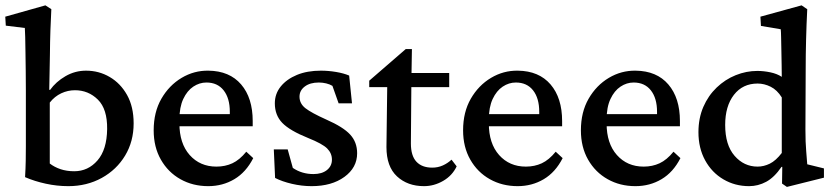

<svg xmlns="http://www.w3.org/2000/svg" viewBox="-22 -699 3167 729"><path d="M73.2 -26.4Q75.2 -60.5 75.7 -88.4Q76.2 -116.2 76.2 -144Q76.2 -171.9 76.2 -201.2V-354.5Q76.2 -391.6 75.7 -429.7Q75.2 -467.8 74.7 -501Q74.2 -534.2 73.7 -558.6Q73.2 -583 72.3 -592.8L0 -601.6L-2 -635.7L150.4 -678.7L172.9 -664.1Q170.9 -624 169.4 -583.5Q168 -543 167.5 -489.7Q167 -436.5 165 -358.4L168 -357.4Q190.4 -388.7 226.6 -409.7Q262.7 -430.7 304.7 -430.7Q353.5 -430.7 394.5 -406.7Q435.5 -382.8 460.4 -338.4Q485.4 -293.9 485.4 -230.5Q485.4 -162.1 453.1 -108.4Q420.9 -54.7 364.3 -23.4Q307.6 7.8 237.3 7.8Q194.3 7.8 151.9 -1.5Q109.4 -10.7 73.2 -26.4ZM259.8 -48.8Q312.5 -48.8 348.1 -89.8Q383.8 -130.9 384.8 -209Q385.7 -285.2 349.6 -320.8Q313.5 -356.4 262.7 -356.4Q235.4 -356.4 210.4 -344.7Q185.5 -333 167 -309.6V-78.1Q184.6 -64.5 208 -56.6Q231.4 -48.8 259.8 -48.8Z M768.6 7.8Q710 7.8 663.1 -18.6Q616.2 -44.9 588.9 -92.8Q561.5 -140.6 561.5 -204.1Q561.5 -273.4 590.8 -324.2Q620.1 -375 667.5 -403.3Q714.8 -431.6 769.5 -430.7Q849.6 -429.7 893.6 -378.4Q937.5 -327.1 937.5 -239.3V-219.7H642.6V-265.6H863.3L850.6 -249V-274.4Q850.6 -326.2 827.1 -356Q803.7 -385.7 761.7 -385.7Q735.4 -385.7 711.9 -370.1Q688.5 -354.5 673.8 -323.2Q659.2 -292 659.2 -245.1V-230.5Q659.2 -154.3 698.2 -110.4Q737.3 -66.4 799.8 -66.4Q833 -66.4 860.4 -79.1Q887.7 -91.8 913.1 -123L939.5 -98.6Q912.1 -44.9 867.7 -18.6Q823.2 7.8 768.6 7.8Z M1161.1 7.8Q1124 7.8 1086.4 -1Q1048.8 -9.8 1022.5 -23.4L1017.6 -131.8H1070.3L1089.8 -61.5Q1124 -38.1 1168 -38.1Q1200.2 -38.1 1219.2 -53.2Q1238.3 -68.4 1238.3 -92.8Q1238.3 -117.2 1220.2 -135.3Q1202.1 -153.3 1148.4 -174.8Q1078.1 -203.1 1049.8 -232.4Q1021.5 -261.7 1021.5 -306.6Q1021.5 -342.8 1043.9 -370.6Q1066.4 -398.4 1105.5 -414.6Q1144.5 -430.7 1196.3 -430.7Q1224.6 -430.7 1253.9 -425.8Q1283.2 -420.9 1303.7 -412.1L1314.5 -306.6H1263.7L1240.2 -373Q1230.5 -378.9 1216.8 -382.3Q1203.1 -385.7 1188.5 -385.7Q1155.3 -385.7 1135.3 -370.6Q1115.2 -355.5 1115.2 -332Q1115.2 -305.7 1137.7 -288.1Q1160.2 -270.5 1216.8 -245.1Q1281.2 -216.8 1307.6 -188Q1334 -159.2 1334 -117.2Q1334 -62.5 1285.6 -27.3Q1237.3 7.8 1161.1 7.8Z M1711.9 -67.4Q1695.3 -32.2 1660.6 -12.2Q1626 7.8 1587.9 7.8Q1525.4 7.8 1485.4 -29.3Q1445.3 -66.4 1445.3 -140.6L1448.2 -368.2H1379.9V-392.6L1518.6 -512.7H1542L1540 -392.6L1538.1 -154.3Q1538.1 -107.4 1559.1 -85Q1580.1 -62.5 1619.1 -62.5Q1640.6 -62.5 1659.2 -70.8Q1677.7 -79.1 1692.4 -92.8ZM1497.1 -368.2V-421.9H1683.6V-368.2Z M1943.4 7.8Q1884.8 7.8 1837.9 -18.6Q1791 -44.9 1763.7 -92.8Q1736.3 -140.6 1736.3 -204.1Q1736.3 -273.4 1765.6 -324.2Q1794.9 -375 1842.3 -403.3Q1889.6 -431.6 1944.3 -430.7Q2024.4 -429.7 2068.4 -378.4Q2112.3 -327.1 2112.3 -239.3V-219.7H1817.4V-265.6H2038.1L2025.4 -249V-274.4Q2025.4 -326.2 2002 -356Q1978.5 -385.7 1936.5 -385.7Q1910.2 -385.7 1886.7 -370.1Q1863.3 -354.5 1848.6 -323.2Q1834 -292 1834 -245.1V-230.5Q1834 -154.3 1873 -110.4Q1912.1 -66.4 1974.6 -66.4Q2007.8 -66.4 2035.2 -79.1Q2062.5 -91.8 2087.9 -123L2114.3 -98.6Q2086.9 -44.9 2042.5 -18.6Q1998 7.8 1943.4 7.8Z M2390.6 7.8Q2332 7.8 2285.2 -18.6Q2238.3 -44.9 2210.9 -92.8Q2183.6 -140.6 2183.6 -204.1Q2183.6 -273.4 2212.9 -324.2Q2242.2 -375 2289.6 -403.3Q2336.9 -431.6 2391.6 -430.7Q2471.7 -429.7 2515.6 -378.4Q2559.6 -327.1 2559.6 -239.3V-219.7H2264.6V-265.6H2485.4L2472.7 -249V-274.4Q2472.7 -326.2 2449.2 -356Q2425.8 -385.7 2383.8 -385.7Q2357.4 -385.7 2334 -370.1Q2310.5 -354.5 2295.9 -323.2Q2281.2 -292 2281.2 -245.1V-230.5Q2281.2 -154.3 2320.3 -110.4Q2359.4 -66.4 2421.9 -66.4Q2455.1 -66.4 2482.4 -79.1Q2509.8 -91.8 2535.2 -123L2561.5 -98.6Q2534.2 -44.9 2489.7 -18.6Q2445.3 7.8 2390.6 7.8Z M2965.8 10.7 2947.3 -2 2948.2 -65.4H2945.3Q2918 -25.4 2887.2 -8.8Q2856.4 7.8 2822.3 7.8Q2768.6 7.8 2724.6 -18.1Q2680.7 -43.9 2655.3 -90.3Q2629.9 -136.7 2629.9 -197.3Q2629.9 -250 2648.4 -293Q2667 -335.9 2699.2 -366.7Q2731.4 -397.5 2771.5 -413.6Q2811.5 -429.7 2853.5 -429.7Q2877.9 -429.7 2903.3 -424.3Q2928.7 -418.9 2946.3 -407.2Q2946.3 -424.8 2945.8 -451.7Q2945.3 -478.5 2944.8 -506.3Q2944.3 -534.2 2943.8 -556.6Q2943.4 -579.1 2942.4 -587.9L2867.2 -600.6L2865.2 -635.7L3021.5 -678.7L3043 -664.1Q3040 -603.5 3038.6 -548.3Q3037.1 -493.2 3037.1 -433.6L3036.1 -208Q3036.1 -158.2 3039.1 -124.5Q3042 -90.8 3043 -75.2L3106.4 -59.6V-24.4ZM2854.5 -66.4Q2877.9 -66.4 2900.9 -77.6Q2923.8 -88.9 2946.3 -118.2V-329.1Q2928.7 -357.4 2904.3 -369.6Q2879.9 -381.8 2854.5 -381.8Q2797.9 -381.8 2764.6 -338.9Q2731.4 -295.9 2731.4 -224.6Q2731.4 -148.4 2767.1 -107.4Q2802.7 -66.4 2854.5 -66.4Z"/></svg>

Font: Crimson Pro ExtraLight Medium
Style: Regular
Weight: 500
Version: Version 1.002